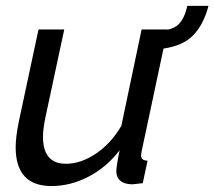

<svg xmlns="http://www.w3.org/2000/svg" viewBox="-20 -622 728 652"><path d="M616.2 -602.1H688Q670.4 -535.6 633.8 -500Q600.6 -466.8 535.2 -457L460.9 -107.9Q459 -98.1 459 -95.2Q459 -85.4 464.1 -81.3Q469.2 -77.1 481 -76.2L464.8 0Q434.6 3.9 430.2 3.9Q403.3 3.9 389.2 -7.8Q375 -19.5 375 -40Q375 -57.1 386.2 -111.8Q341.8 -53.7 280.5 -22Q219.2 9.8 154.8 9.8Q33.2 9.8 33.2 -122.1Q33.2 -156.7 43.9 -209L110.8 -522H198.2L134.8 -226.1Q126 -185.5 126 -157.2Q126 -65.9 204.1 -65.9Q254.9 -65.9 306.2 -100.6Q357.4 -135.3 392.1 -194.8L460.9 -522H548.8V-521Q575.2 -526.9 587.9 -541Q606.9 -561 616.2 -602.1Z"/></svg>

Font: Rawline Medium
Style: Italic
Weight: 500
Italic angle: -12°
Designer: Matt McInerney, Pablo Impallari, Rodrigo Fuenzalida
Foundry: Matt McInerney, Pablo Impallari, Rodrigo Fuenzalida
Version: Version 4.020;PS 004.020;hotconv 1.0.88;makeotf.lib2.5.64775